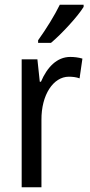

<svg xmlns="http://www.w3.org/2000/svg" viewBox="-20 -786 377 806"><path d="M331 -757V-766H231C209 -721 175 -666 140 -617V-606H194C237 -642 306 -716 331 -757ZM275 -547C219 -547 178 -504 152 -443H147L137 -537H71V0H154V-282C153 -388 204 -464 269 -464C285 -464 301 -462 314 -457L326 -540C309 -545 291 -547 275 -547Z"/></svg>

Font: Noto Sans Telugu Condensed
Style: Regular
Weight: 400
Width: 3
Designer: Jelle Bosma - Monotype Design Team
Foundry: Monotype Imaging Inc.
Version: Version 2.005